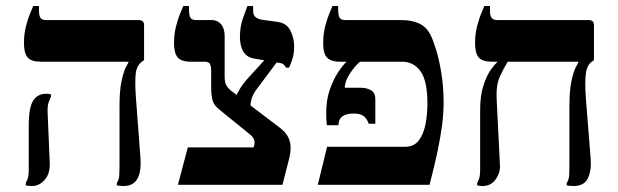

<svg xmlns="http://www.w3.org/2000/svg" viewBox="-20 -617 2063 641"><path d="M393 4Q387 4 381 3.5Q375 3 370 2V-6Q377 -17 378 -29Q379 -41 379 -75V-263Q379 -314 385.5 -345Q392 -376 399.5 -391Q407 -406 409 -409V-411H116Q84 -411 72 -425.5Q60 -440 60 -473Q60 -503 66.5 -528.5Q73 -554 80.5 -572Q88 -590 91 -597H110V-586Q110 -565 115 -557.5Q120 -550 134 -550H443Q461 -550 461 -533V-416L455 -412Q436 -399 433 -370Q430 -341 434 -288L449 -89Q452 -44 438.5 -20Q425 4 393 4ZM87 4Q74 4 66 2V-6Q68 -10 72 -19Q76 -28 76 -55V-197Q76 -259 91 -281.5Q106 -304 134 -304Q139 -304 143 -303.5Q147 -303 150 -302V-294Q148 -290 143 -277Q138 -264 139 -241L146 -75Q148 -39 130 -17.5Q112 4 87 4Z M574 0 607 -125H826Q831 -134 829.5 -145.5Q828 -157 816 -167L710 -253Q692 -268 688.5 -286.5Q685 -305 685 -320V-379Q685 -396 681 -403.5Q677 -411 663 -411H617Q585 -411 573 -425.5Q561 -440 561 -473Q561 -503 567.5 -528.5Q574 -554 581.5 -572Q589 -590 592 -597H611V-586Q611 -565 616 -557.5Q621 -550 635 -550H688Q706 -550 718 -536Q730 -522 730 -497V-362Q730 -342 735.5 -332.5Q741 -323 749 -316L915 -190Q940 -171 947 -146.5Q954 -122 946 -90L923 0ZM817 -257 766 -290Q769 -300 779.5 -318Q790 -336 807 -355L869 -423L910 -417L836 -318Q822 -299 818.5 -281.5Q815 -264 817 -257ZM935 -391Q933 -395 928.5 -400Q924 -405 918 -406L826 -422Q810 -425 800 -435Q790 -445 785.5 -460.5Q781 -476 781 -493Q781 -528 791.5 -557.5Q802 -587 806 -597H825V-582Q825 -566 833.5 -559.5Q842 -553 855 -551L906 -544Q937 -540 949.5 -515Q962 -490 962 -462Q962 -437 955.5 -418Q949 -399 945 -391Z M1041 0 1072 -127H1333Q1362 -127 1378 -148Q1394 -169 1400.5 -202Q1407 -235 1407 -271Q1407 -347 1384 -379Q1361 -411 1322 -411H1115Q1094 -411 1081.5 -417.5Q1069 -424 1064 -437.5Q1059 -451 1059 -473Q1059 -503 1065.5 -528.5Q1072 -554 1079.5 -572Q1087 -590 1090 -597H1109V-586Q1109 -565 1114 -557.5Q1119 -550 1133 -550H1319Q1355 -550 1379.5 -538.5Q1404 -527 1417 -501Q1425 -486 1435.5 -452.5Q1446 -419 1453.5 -373Q1461 -327 1461 -275Q1461 -239 1456 -200Q1451 -161 1441 -113Q1431 -65 1414 0ZM1071 -199Q1070 -210 1069.5 -219.5Q1069 -229 1069 -239Q1069 -283 1081 -317.5Q1093 -352 1109 -376Q1125 -400 1136 -410V-423H1182V-411Q1163 -395 1147 -369.5Q1131 -344 1131 -324H1184Q1205 -324 1219 -315.5Q1233 -307 1233 -287V-204H1211Q1204 -223 1192.5 -230.5Q1181 -238 1161 -238Q1110 -238 1110 -199Z M1895 4Q1889 4 1883 3.5Q1877 3 1872 2V-6Q1879 -17 1880 -29Q1881 -41 1881 -75V-263Q1881 -314 1887.5 -345Q1894 -376 1901.5 -391Q1909 -406 1911 -409V-411H1622Q1590 -411 1578 -425.5Q1566 -440 1566 -473Q1566 -503 1572.5 -528.5Q1579 -554 1586.5 -572Q1594 -590 1597 -597H1616V-576Q1616 -566 1621 -558Q1626 -550 1640 -550H1945Q1963 -550 1963 -533V-416L1957 -412Q1940 -401 1936 -372Q1932 -343 1936 -288L1952 -87Q1955 -47 1942.5 -21.5Q1930 4 1895 4ZM1592 4Q1588 4 1582 3.5Q1576 3 1573 2V-6Q1575 -10 1579 -19Q1583 -28 1583 -55V-250Q1583 -297 1593.5 -330Q1604 -363 1617.5 -382.5Q1631 -402 1640 -409V-434H1675V-411Q1663 -392 1649.5 -363Q1636 -334 1638 -288L1649 -67Q1651 -41 1635 -18.5Q1619 4 1592 4Z"/></svg>

Font: Frank Ruhl Libre Medium
Style: Regular
Weight: 500
Designer: Yanek Iontef
Foundry: Fontef
Version: Version 6.004